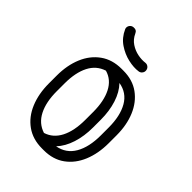

<svg xmlns="http://www.w3.org/2000/svg" viewBox="-203 -783 883 883"><g transform="rotate(45 238.5 -341.0)"><path d="M44 -280Q44 -347 66 -399.5Q88 -452 130.5 -482.5Q173 -513 233 -513H245Q305 -513 347 -482.5Q389 -452 411 -399.5Q433 -347 433 -280V-229Q433 -162 411 -109Q389 -56 347 -25.5Q305 5 245 5H233Q173 5 130.5 -25.5Q88 -56 66 -109Q44 -162 44 -229ZM331 -229Q331 -173 316 -126Q301 -79 272 -48Q327 -58 354.5 -105.5Q382 -153 382 -229V-280Q382 -356 354.5 -403.5Q327 -451 272 -460Q301 -430 316 -383Q331 -336 331 -280ZM95 -280V-229Q95 -159 118.5 -113Q142 -67 189 -52Q234 -66 257.5 -111.5Q281 -157 281 -229V-280Q281 -351 257.5 -397Q234 -443 188 -456Q141 -441 118 -395.5Q95 -350 95 -280ZM163 -672Q175 -646 197 -631.5Q219 -617 244 -612Q269 -607 291 -610Q301 -611 309 -604.5Q317 -598 318 -587Q319 -577 312.5 -569Q306 -561 296 -560Q268 -556 232.5 -564Q197 -572 165 -593.5Q133 -615 116 -653Q115 -656 114 -659Q113 -670 119.5 -678Q126 -686 137 -687Q156 -689 163 -672Z"/></g></svg>

Font: Libertine Sup
Style: Regular
Weight: 400
Designer: Bastien Sozeau
Foundry: NBR — Bastien Sozeau
Version: Version 2.003; ttfautohint (v1.8.4.7-5d5b);gftools[0.9.33]